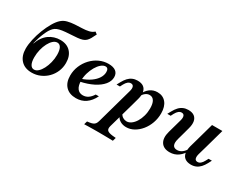

<svg xmlns="http://www.w3.org/2000/svg" viewBox="-89 -1137 2309 1829"><g transform="rotate(30 1065.0 -222.5)"><path d="M213.7 11.3Q137.1 11.3 94.4 -34.7Q51.6 -80.6 51.6 -160.5Q51.6 -205.6 64.1 -262.1Q76.6 -318.5 98.4 -374.6Q120.2 -430.6 146.8 -476.2Q173.4 -521.8 201.6 -546.8Q228.2 -571 264.9 -580.2Q301.6 -589.5 341.9 -591.9Q382.3 -594.4 421.4 -595.6Q460.5 -596.8 493.1 -604.4Q525.8 -612.1 546.8 -632.3L571 -613.7Q555.6 -580.6 543.1 -559.3Q530.6 -537.9 516.1 -524.6Q501.6 -511.3 480.6 -504.4Q459.7 -497.6 427.4 -494.4Q395.2 -491.1 346.8 -488.7Q298.4 -486.3 266.5 -481.5Q234.7 -476.6 214.5 -468.1Q194.4 -459.7 180.2 -445.6Q166.1 -431.5 153.2 -410.5Q141.9 -391.1 129.8 -363.3Q117.7 -335.5 107.7 -304Q97.6 -272.6 89.5 -239.5H96.8L90.3 -233.9Q104 -275.8 125.4 -306.5Q146.8 -337.1 174.2 -356.9Q201.6 -376.6 233.1 -386.3Q264.5 -396 297.6 -396Q370.2 -396 411.7 -352Q453.2 -308.1 453.2 -231.5Q453.2 -181.5 434.7 -137.5Q416.1 -93.5 383.1 -60.1Q350 -26.6 306.5 -7.7Q262.9 11.3 213.7 11.3ZM219.4 -25Q241.9 -25 263.7 -44.4Q285.5 -63.7 302.8 -97.2Q320.2 -130.6 330.6 -171.8Q341.1 -212.9 341.1 -255.6Q341.1 -306.5 326.6 -333.1Q312.1 -359.7 285.5 -359.7Q262.1 -359.7 240.3 -340.3Q218.5 -321 201.2 -287.9Q183.9 -254.8 173.8 -213.7Q163.7 -172.6 163.7 -129Q163.7 -79 178.2 -52Q192.7 -25 219.4 -25Z M700.8 11.3Q628.2 11.3 587.5 -31Q546.8 -73.4 546.8 -149.2Q546.8 -204.8 567.7 -255.2Q588.7 -305.6 625.4 -344.8Q662.1 -383.9 709.7 -406Q757.3 -428.2 809.7 -428.2Q862.9 -428.2 890.7 -406.5Q918.5 -384.7 918.5 -343.5Q918.5 -300 885.9 -260.5Q853.2 -221 793.5 -190.7Q733.9 -160.5 652.4 -143.5V-173.4Q708.9 -192.7 748 -220.6Q787.1 -248.4 808.1 -281.5Q829 -314.5 829 -349.2Q829 -371 820.6 -381.9Q812.1 -392.7 797.6 -392.7Q773.4 -392.7 749.2 -372.2Q725 -351.6 705.2 -317.7Q685.5 -283.9 673.4 -242.7Q661.3 -201.6 661.3 -160.5Q661.3 -104.8 682.7 -75Q704 -45.2 744.4 -45.2Q775.8 -45.2 801.6 -62.5Q827.4 -79.8 848.4 -113.7H883.1Q852.4 -51.6 806.9 -20.2Q761.3 11.3 700.8 11.3Z M1348.4 -427.4Q1408.9 -427.4 1443.5 -385.5Q1478.2 -343.5 1478.2 -269.4Q1478.2 -213.7 1460.1 -162.9Q1441.9 -112.1 1410.1 -73Q1378.2 -33.9 1337.9 -11.3Q1297.6 11.3 1253.2 11.3Q1216.1 11.3 1187.5 -5.2Q1158.9 -21.8 1147.6 -50.8L1158.9 -81.5Q1170.2 -61.3 1189.1 -50Q1208.1 -38.7 1229 -38.7Q1255.6 -38.7 1279.8 -56.5Q1304 -74.2 1323 -104.8Q1341.9 -135.5 1352.8 -175Q1363.7 -214.5 1363.7 -258.1Q1363.7 -311.3 1346.4 -339.1Q1329 -366.9 1296.8 -366.9Q1274.2 -366.9 1254 -352.4Q1233.9 -337.9 1216.9 -308.9L1208.9 -323.4Q1231.5 -374.2 1266.9 -400.8Q1302.4 -427.4 1348.4 -427.4ZM1086.3 -208.1 1112.9 -303.2Q1122.6 -336.3 1115.7 -355.2Q1108.9 -374.2 1086.3 -374.2Q1068.5 -374.2 1053.6 -362.1Q1038.7 -350 1025 -325L1009.7 -295.2H972.6L992.7 -332.3Q1009.7 -363.7 1029.4 -385.1Q1049.2 -406.5 1074.2 -417.3Q1099.2 -428.2 1129 -428.2Q1171.8 -428.2 1196 -410.1Q1220.2 -391.9 1226.2 -358.5Q1232.3 -325 1219.4 -279L1200 -208.1ZM1033.1 183.9Q1007.3 183.9 984.7 184.3Q962.1 184.7 940.3 185.1Q918.5 185.5 894.4 186.3L904.8 150L929.8 146.8Q952.4 143.5 966.5 137.5Q980.6 131.5 989.5 119.4Q998.4 107.3 1004 86.3L1086.3 -208.1H1200L1119.4 76.6Q1109.7 111.3 1124.6 126.2Q1139.5 141.1 1184.7 146L1220.2 149.2L1209.7 186.3Q1189.5 185.5 1161.7 185.1Q1133.9 184.7 1101.2 184.3Q1068.5 183.9 1033.1 183.9Z M1758.1 -208.1 1739.5 -141.1Q1725.8 -92.7 1736.7 -67.7Q1747.6 -42.7 1782.3 -42.7Q1812.9 -42.7 1839.1 -63.3Q1865.3 -83.9 1887.1 -126.6L1895.2 -105.6Q1865.3 -46.8 1824.6 -17.7Q1783.9 11.3 1731.5 11.3Q1663.7 11.3 1635.9 -33.1Q1608.1 -77.4 1629 -153.2L1644.4 -208.1ZM1644.4 -208.1 1671 -303.2Q1680.6 -336.3 1673.8 -355.2Q1666.9 -374.2 1644.4 -374.2Q1626.6 -374.2 1611.7 -362.1Q1596.8 -350 1583.1 -325L1567.7 -295.2H1530.6L1550.8 -332.3Q1567.7 -363.7 1587.5 -385.1Q1607.3 -406.5 1632.3 -417.3Q1657.3 -428.2 1687.1 -428.2Q1729.8 -428.2 1754 -410.1Q1778.2 -391.9 1784.3 -358.5Q1790.3 -325 1777.4 -279L1758.1 -208.1ZM1895.2 -208.1 1953.2 -416.1H2066.9L2008.9 -208.1ZM1981.5 -112.9Q1972.6 -79.8 1979 -60.9Q1985.5 -41.9 2008.9 -41.9Q2026.6 -41.9 2041.5 -54.4Q2056.5 -66.9 2069.4 -91.1L2085.5 -121H2121.8L2102.4 -83.9Q2085.5 -52.4 2065.7 -31Q2046 -9.7 2021.4 1.2Q1996.8 12.1 1965.3 12.1Q1923.4 11.3 1899.2 -6.9Q1875 -25 1869 -58.1Q1862.9 -91.1 1875 -137.1L1895.2 -208.1H2008.9Z"/></g></svg>

Font: Playfair 9pt
Style: Bold Italic
Weight: 700
Italic angle: -15.6°
Designer: Claus Eggers Sørensen
Foundry: Claus Eggers Sørensen
Version: Version 2.203